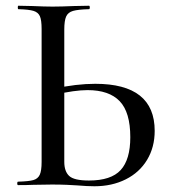

<svg xmlns="http://www.w3.org/2000/svg" viewBox="-20 -645 594 669"><path d="M249 1Q235 0 212.5 -1Q190 -2 161 -2L96 -1Q76 0 43 0Q40 0 40 -6Q40 -12 43 -12Q80 -13 96 -17.5Q112 -22 118.5 -36Q125 -50 125 -81V-544Q125 -575 119 -588.5Q113 -602 97 -607Q81 -612 44 -613Q42 -613 42 -619Q42 -625 44 -625L92 -624Q136 -622 163 -622Q193 -622 239 -624L290 -625Q293 -625 293 -619Q293 -613 290 -613Q252 -612 234.5 -607Q217 -602 210.5 -587.5Q204 -573 204 -542V-81Q204 -48 221 -32Q238 -16 290 -16Q367 -16 400.5 -52.5Q434 -89 434 -167Q434 -254 397 -292.5Q360 -331 285 -331Q240 -331 171 -315L168 -336Q246 -353 312 -353Q519 -353 519 -189Q519 -132 492.5 -88Q466 -44 418 -20Q370 4 309 4Q284 4 249 1Z"/></svg>

Font: Cormorant Garamond Medium
Style: Regular
Weight: 500
Designer: Christian Thalmann (Catharsis Fonts)
Foundry: Catharsis Fonts
Version: Version 4.000